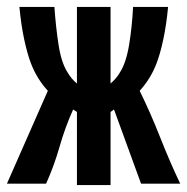

<svg xmlns="http://www.w3.org/2000/svg" viewBox="-20 -546 540 554"><path d="M299 -12H202V-223L191 -230Q168 -179 152 -123Q136 -67 113 -16H0L118 -284Q86 -319 69 -364Q59 -390 50 -431.5Q41 -473 36 -526H137Q141 -468 149 -416.5Q157 -365 175 -337Q186 -318 202 -305V-526H299V-305Q307 -312 314 -320Q321 -328 326 -337Q344 -365 352.5 -416.5Q361 -468 364 -526H465Q460 -473 451 -431.5Q442 -390 432 -364Q415 -319 383 -284Q414 -221 442 -150Q470 -79 500 -16H387L309 -230L299 -223Z"/></svg>

Font: D2Coding ligature
Style: Bold
Weight: 700
Monospace: yes
Designer: Yong-Rak Park; Jeong-Hwan Yoon; Sang-Min Lee;
Foundry: NHN Corporation
Version: Version 1.3.2; Build 20180524